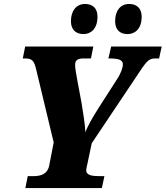

<svg xmlns="http://www.w3.org/2000/svg" viewBox="-20 -949 836 969"><path d="M624 -777C658 -777 695 -800 695 -865C695 -908 669 -929 632 -929C587 -929 561 -894 561 -842C561 -799 585 -777 624 -777ZM402 -777C435 -777 472 -800 472 -865C472 -908 447 -929 409 -929C365 -929 338 -894 338 -842C338 -799 363 -777 402 -777ZM108 0H494L507 -60H484C445 -60 415 -64 415 -90C415 -94 416 -100 420 -117L443 -226L684 -586C724 -647 735 -654 766 -654H783L796 -714H541L527 -654H534C581 -654 600 -645 600 -625C600 -603 587 -577 577 -559L480 -408C448 -358 419 -307 411 -281C409 -324 399 -383 392 -427L370 -545C363 -580 359 -609 359 -622C359 -642 369 -654 400 -654H439L451 -714H107L95 -654H107C143 -654 152 -641 162 -601L251 -230L229 -117C221 -70 186 -60 148 -60H120Z"/></svg>

Font: Noto Serif SemiCondensed Black
Style: Italic
Weight: 900
Width: 4
Italic angle: -12°
Designer: Monotype Design Team
Foundry: Monotype Imaging Inc.
Version: Version 2.014